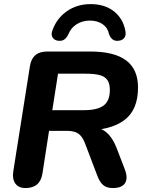

<svg xmlns="http://www.w3.org/2000/svg" viewBox="-20 -926 733 954"><path d="M46.5 -77.8 128.7 -597.2Q139.9 -670 213.9 -670H428.9Q547.5 -670 606.7 -625.9Q665.8 -581.8 665.8 -491Q665.8 -378.3 595.8 -327.7Q525.8 -277.1 400.7 -278.7V-294.5H430.4Q477.6 -294.5 508.4 -268.5Q539.3 -242.4 558.5 -193L599.9 -85.2Q617 -41.1 601.4 -16.4Q585.9 8.4 540.1 8.4Q510.4 8.4 492.8 -6.3Q475.1 -21.1 462.7 -55.2L402 -214.8Q389.2 -247.9 369.4 -261.9Q349.5 -275.9 313.2 -275.9H223.7L191 -64.4Q179.7 8.4 106.7 8.4Q72.4 8.4 56.1 -14.3Q39.7 -36.9 46.5 -77.8ZM525.8 -478.9Q525.8 -510.2 513.9 -527.7Q502.1 -545.2 476.5 -552.5Q450.9 -559.8 406.4 -559.8H268.3L239.9 -378.6H397.8Q463.7 -378.6 494.8 -401.7Q525.8 -424.8 525.8 -478.9ZM240.4 -775.1Q262.2 -835.5 312.7 -870.6Q363.3 -905.6 430.5 -905.6Q500.9 -905.6 546.3 -869.5Q591.7 -833.3 602.8 -773.3Q607.4 -752.1 598.5 -739.1Q589.6 -726 570.3 -723.6Q553.9 -721.4 542.5 -728.2Q531 -735 523.8 -751.1L521.7 -756.7Q515.5 -788 490 -805.8Q464.4 -823.7 426.7 -823.7Q390.3 -823.7 361.6 -806.1Q332.8 -788.6 319.6 -755.3Q310.5 -737 298.8 -729.2Q287.1 -721.4 268.6 -723.6Q249.6 -726 241 -740.3Q232.4 -754.5 240.4 -775.1Z"/></svg>

Font: SN Pro Thin
Style: Italic
Weight: 200
Italic angle: -9°
Designer: Tobias Whetton
Foundry: Supernotes
Version: Version 1.003;Glyphs 3.3 (3324)